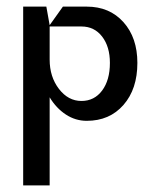

<svg xmlns="http://www.w3.org/2000/svg" viewBox="-20 -360 460 580"><path d="M50 -340H120L130 -284L170 -340H242Q311 -340 353 -293Q395 -246 395 -170Q395 -91 353 -43Q311 5 242 5Q208 5 179 -14Q150 -33 130 -66V200H50ZM130 -280V-180Q130 -128 158 -91.5Q186 -55 226 -55Q265 -55 288.5 -86.5Q312 -118 312 -170Q312 -219 288.5 -249.5Q265 -280 226 -280Z"/></svg>

Font: Glametrix
Style: Bold
Weight: 700
Designer: gluk
Foundry: gluk
Version: Version 0.40